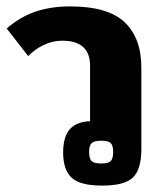

<svg xmlns="http://www.w3.org/2000/svg" viewBox="-20 -564 502 599"><path d="M177 -88Q177 -137 197.5 -160.5Q218 -184 261 -186V-359Q261 -437 174 -437Q144 -437 116 -423.5Q88 -410 68 -389L1 -475Q42 -511 90 -527.5Q138 -544 199 -544Q317 -544 369 -494.5Q421 -445 421 -353V-99Q421 -36 395 -10.5Q369 15 299 15Q229 15 203 -10Q177 -35 177 -88ZM333 -90Q333 -110 325.5 -117.5Q318 -125 296 -125Q274 -125 266 -117.5Q258 -110 258 -90Q258 -69 266 -61.5Q274 -54 296 -54Q318 -54 325.5 -61.5Q333 -69 333 -90Z"/></svg>

Font: Pridi SemiBold
Style: Regular
Weight: 600
Designer: Katatrad Team
Foundry: CadsonDemak
Version: Version 1.001